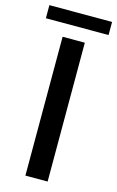

<svg xmlns="http://www.w3.org/2000/svg" viewBox="-183 -863 558 913"><g transform="rotate(15 95.5 -406.0)"><path d="M-58.6 -748V-812.5H250V-748ZM41 0V-683.6H150.4V0Z"/></g></svg>

Font: Post No Bills Jaffna
Style: Bold
Weight: 700
Designer: Kosala Senevirathne, Siva Puranthara, Lasantha Premarathna, Tharique Azeez
Foundry: Mooniak
Version: Version 1.220 ; ttfautohint (v1.6)